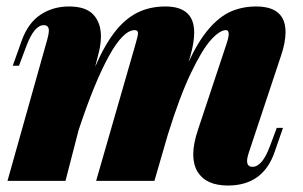

<svg xmlns="http://www.w3.org/2000/svg" viewBox="-20 -553 927 587"><path d="M845.2 -162.1 819.8 -88.9Q784.7 14.2 676.8 14.2Q609.9 14.2 584 -27.8Q570.8 -50.3 570.8 -80.6Q570.8 -114.3 585.9 -158.2L671.9 -417Q679.2 -438.5 679.2 -449.2Q679.2 -460.9 670.9 -460.9Q651.9 -460.9 624.8 -430.9Q597.7 -400.9 563.5 -329.3Q529.3 -257.8 493.2 -141.6L452.1 0H273.9L394 -417Q401.9 -443.8 401.9 -451.2Q401.9 -460.9 392.1 -460.9Q356.4 -460.9 312.3 -380.4Q268.1 -299.8 220.2 -154.8L180.2 0H2.9L125 -434.1Q129.4 -450.2 129.4 -459Q129.4 -476.1 113.8 -476.1Q85 -476.1 61 -413.1L38.1 -352.1H19L46.9 -430.2Q66.4 -483.4 104.2 -508.3Q142.1 -533.2 190.9 -533.2Q242.7 -533.2 265.6 -508.1Q288.6 -482.9 288.6 -441.9Q288.6 -419.4 282.2 -393.1L271 -349.1Q299.3 -414.6 330.8 -455.1Q362.3 -495.6 400.1 -514.4Q438 -533.2 485.8 -533.2Q573.7 -533.2 573.7 -453.6Q573.7 -422.9 562 -381.8L556.6 -363.8Q586.9 -428.7 619.6 -466.1Q652.3 -503.4 687 -518.3Q721.7 -533.2 763.2 -533.2Q853 -533.2 853 -454.6Q853 -423.3 838.9 -381.8L740.2 -85Q735.4 -70.3 735.4 -61Q735.4 -43 752 -43Q781.7 -43 805.2 -106L826.2 -162.1Z"/></svg>

Font: TypoPRO Playfair Display
Style: Italic
Weight: 900
Italic angle: -14°
Designer: Claus Eggers Sørensen
Foundry: Claus Eggers Sørensen
Version: Version 1.004;PS 001.004;hotconv 1.0.70;makeotf.lib2.5.58329